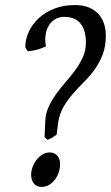

<svg xmlns="http://www.w3.org/2000/svg" viewBox="-20 -718 437 753"><path d="M215.8 -74.2Q215.8 -59.1 210.7 -43.2Q205.6 -27.3 196 -14.4Q186.5 -1.5 173.1 6.8Q159.7 15.1 143.1 15.1Q124.5 15.1 113.3 2Q102.1 -11.2 102.1 -33.2Q102.1 -47.4 107.7 -62.7Q113.3 -78.1 123 -90.8Q132.8 -103.5 146 -111.8Q159.2 -120.1 174.8 -120.1Q193.8 -120.1 204.8 -107.4Q215.8 -94.7 215.8 -74.2ZM395 -579.1Q395 -536.1 382.6 -503.9Q370.1 -471.7 351.1 -445.3Q332 -418.9 309.3 -396.5Q286.6 -374 265.9 -350.1Q245.1 -326.2 229.2 -299.1Q213.4 -272 208 -236.8L202.1 -189.9Q192.9 -183.1 185.5 -178.5Q178.2 -173.8 166 -169.9L154.8 -180.2L157.2 -236.8Q157.7 -269.5 169.9 -296.9Q182.1 -324.2 200 -349.1Q217.8 -374 238.3 -397.2Q258.8 -420.4 276.1 -444.3Q293.5 -468.3 305.2 -494.4Q316.9 -520.5 316.9 -550.8Q316.9 -599.6 295.7 -625.7Q274.4 -651.9 231.9 -651.9Q211.9 -651.9 196.3 -642.6Q180.7 -633.3 171.1 -617.4Q161.6 -601.6 158.7 -580.6Q155.8 -559.6 160.2 -536.1Q149.4 -531.2 140.9 -528.1Q132.3 -524.9 124.3 -522.7Q116.2 -520.5 107.9 -519.3Q99.6 -518.1 88.9 -517.1L79.1 -532.2Q79.1 -563.5 92.8 -593.3Q106.4 -623 131.8 -646.5Q157.2 -669.9 193.1 -684.1Q229 -698.2 273.9 -698.2Q305.2 -698.2 327.9 -689Q350.6 -679.7 365.5 -663.6Q380.4 -647.5 387.7 -625.7Q395 -604 395 -579.1Z"/></svg>

Font: Gentium Plus Phon
Style: Italic
Weight: 400
Italic angle: -8°
Designer: J. Victor Gaultney, Annie Olsen, Iska Routamaa, Becca Hirsbrunner
Foundry: SIL International
Version: Version 5.000